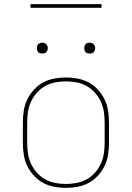

<svg xmlns="http://www.w3.org/2000/svg" viewBox="-20 -904 640 932"><path d="M300 8Q271 8 242.5 2.5Q214 -3 189 -16.5Q164 -30 144.5 -51.5Q125 -73 112.5 -98.5Q100 -124 95.5 -152.5Q91 -181 91 -210V-310Q91 -339 95.5 -367.5Q100 -396 112.5 -421.5Q125 -447 144.5 -468.5Q164 -490 189 -503.5Q214 -517 242.5 -522.5Q271 -528 300 -528Q329 -528 357.5 -522.5Q386 -517 411 -503.5Q436 -490 455.5 -468.5Q475 -447 487.5 -421.5Q500 -396 504.5 -367.5Q509 -339 509 -310V-210Q509 -181 504.5 -152.5Q500 -124 487.5 -98.5Q475 -73 455.5 -51.5Q436 -30 411 -16.5Q386 -3 357.5 2.5Q329 8 300 8ZM300 -11Q326 -11 352 -16Q378 -21 400.5 -33.5Q423 -46 440.5 -65.5Q458 -85 469 -108.5Q480 -132 484 -158Q488 -184 488 -210V-310Q488 -336 484 -362Q480 -388 469 -411.5Q458 -435 440.5 -454.5Q423 -474 400.5 -486.5Q378 -499 352 -504Q326 -509 300 -509Q274 -509 248 -504Q222 -499 199.5 -486.5Q177 -474 159.5 -454.5Q142 -435 131 -411.5Q120 -388 116 -362Q112 -336 112 -310V-210Q112 -184 116 -158Q120 -132 131 -108.5Q142 -85 159.5 -65.5Q177 -46 199.5 -33.5Q222 -21 248 -16Q274 -11 300 -11ZM415 -644Q410 -644 404.5 -645.5Q399 -647 395.5 -650.5Q392 -654 390.5 -659.5Q389 -665 389 -670Q389 -675 390.5 -680.5Q392 -686 395.5 -689.5Q399 -693 404.5 -695Q410 -697 415 -697Q420 -697 425.5 -695Q431 -693 434.5 -689.5Q438 -686 440 -680.5Q442 -675 442 -670Q442 -665 440 -659.5Q438 -654 434.5 -650.5Q431 -647 425.5 -645.5Q420 -644 415 -644ZM185 -644Q180 -644 174.5 -645.5Q169 -647 165.5 -650.5Q162 -654 160.5 -659.5Q159 -665 159 -670Q159 -675 160.5 -680.5Q162 -686 165.5 -689.5Q169 -693 174.5 -695Q180 -697 185 -697Q190 -697 195.5 -695Q201 -693 204.5 -689.5Q208 -686 210 -680.5Q212 -675 212 -670Q212 -665 210 -659.5Q208 -654 204.5 -650.5Q201 -647 195.5 -645.5Q190 -644 185 -644ZM128 -866V-884H473V-866Z"/></svg>

Font: Iosevka Thin Extended
Style: Regular
Weight: 100
Width: 7
Monospace: yes
Designer: Belleve Invis
Foundry: Belleve Invis
Version: Version 32.5.0; ttfautohint (v1.8.4)